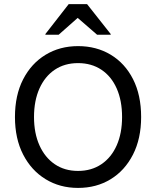

<svg xmlns="http://www.w3.org/2000/svg" viewBox="-20 -911 765 941"><path d="M362.5 10Q273.3 10 203.3 -32.9Q133.3 -75.8 93.3 -153.8Q53.3 -231.7 53.3 -337.5Q53.3 -444.2 93.3 -522.1Q133.3 -600 203.3 -642.5Q273.3 -685 362.5 -685Q452.5 -685 522.5 -642.9Q592.5 -600.8 632.1 -522.9Q671.7 -445 671.7 -337.5Q671.7 -231.7 631.7 -153.3Q591.7 -75 522.1 -32.5Q452.5 10 362.5 10ZM362.5 -73.3Q428.3 -73.3 477.1 -106.3Q525.8 -139.2 552.1 -198.8Q578.3 -258.3 578.3 -337.5Q578.3 -417.5 552.1 -477.1Q525.8 -536.7 477.1 -569.2Q428.3 -601.7 362.5 -601.7Q296.7 -601.7 248.3 -569.2Q200 -536.7 173.3 -477.1Q146.7 -417.5 146.7 -337.5Q146.7 -258.3 173.3 -198.8Q200 -139.2 248.3 -106.3Q296.7 -73.3 362.5 -73.3ZM202.5 -740.8V-744.2L316.7 -890.8H406.7L522.5 -744.2V-740.8H455.8L360.8 -823.3L267.5 -740.8Z"/></svg>

Font: Funnel Sans Light
Style: Regular
Weight: 400
Version: Version 1.000